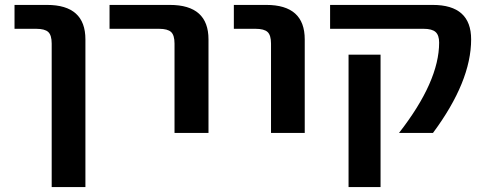

<svg xmlns="http://www.w3.org/2000/svg" viewBox="-20 -540 1973 780"><path d="M39 -423V-520H171Q327 -520 327 -380V220H190V-363Q190 -397 176 -410Q162 -423 127 -423Z M425 -423V-520H670Q827 -520 827 -380V0H689V-363Q689 -397 675 -410Q661 -423 626 -423Z M930 -423V-520H1062Q1218 -520 1218 -380V0H1081V-363Q1081 -397 1067 -410Q1053 -423 1018 -423Z M1396 220V-318H1526V220ZM1894 -380Q1894 -209 1739 0H1601Q1764 -209 1764 -367Q1764 -397 1749.5 -410Q1735 -423 1701 -423H1321V-520H1738Q1894 -520 1894 -380Z"/></svg>

Font: Mplus 1p Bold
Style: Bold
Weight: 700
Version: Version 1.061